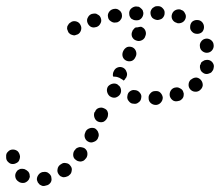

<svg xmlns="http://www.w3.org/2000/svg" viewBox="-42 -583 715 624"><path d="M83 -15Q77 -7 78 2Q79 6 81 10Q84 14 87 17Q91 19 95 21Q100 22 104 21Q105 21 107 20Q116 19 122 11Q127 4 125 -5Q125 -10 122 -14Q120 -17 116 -20Q113 -23 108 -24Q104 -25 99 -24Q98 -24 97 -24Q88 -22 83 -15ZM34 -34Q30 -35 25 -34Q25 -34 24 -34Q24 -34 23 -34Q21 -32 18 -31Q18 -31 17 -31Q15 -29 14 -28Q12 -26 11 -24Q6 -16 8 -7Q10 2 18 7Q20 8 21 9Q29 13 38 11Q47 8 52 0Q54 -4 55 -8Q55 -12 54 -17Q53 -21 50 -25Q47 -28 44 -30Q43 -31 42 -31Q38 -34 34 -34ZM145 -33Q143 -24 149 -16Q151 -13 155 -10Q159 -8 163 -7Q168 -7 172 -8Q176 -9 180 -11L182 -13Q190 -18 191 -28Q193 -37 187 -44Q182 -52 172 -53Q163 -55 156 -49L154 -48Q146 -42 145 -33ZM16 -91Q9 -97 0 -97Q-10 -97 -16 -90Q-23 -84 -22 -74Q-22 -73 -22 -71Q-22 -62 -15 -56Q-8 -49 1 -50Q5 -50 9 -52Q14 -54 17 -57Q20 -60 21 -64Q23 -69 23 -73Q23 -74 23 -75Q22 -84 16 -91ZM196 -77Q197 -68 205 -63Q208 -60 213 -59Q217 -58 221 -58Q226 -59 230 -61Q233 -63 236 -67L238 -69Q243 -76 242 -86Q241 -95 233 -101Q230 -103 225 -104Q221 -105 217 -105Q212 -104 208 -102Q204 -100 202 -96L200 -94Q195 -87 196 -77ZM234 -135Q237 -126 246 -122Q254 -118 263 -122Q272 -125 276 -133L277 -136Q279 -140 279 -144Q279 -149 277 -153Q276 -157 273 -160Q270 -164 266 -166Q257 -169 249 -166Q240 -163 236 -155L235 -152Q231 -144 234 -135ZM265 -201Q268 -192 276 -188Q285 -184 294 -187Q302 -191 306 -199L307 -201Q309 -205 309 -210Q310 -214 308 -219Q307 -223 304 -226Q301 -229 296 -231Q288 -235 279 -232Q270 -229 267 -220L265 -218Q262 -210 265 -201ZM447 -280Q440 -273 441 -264Q441 -254 448 -248Q455 -242 464 -242H466Q475 -243 481 -250Q487 -257 487 -266Q486 -275 479 -282Q473 -288 463 -287H462Q453 -287 447 -280ZM380 -286Q373 -281 372 -271Q371 -267 372 -263Q373 -258 376 -255Q379 -251 382 -249Q386 -246 391 -246H392Q401 -244 408 -250Q416 -255 417 -265Q419 -274 413 -281Q407 -289 398 -290H397Q388 -292 380 -286ZM512 -287Q508 -279 510 -270Q513 -261 521 -256Q529 -252 538 -255H539Q544 -256 547 -259Q551 -262 553 -266Q555 -270 555 -274Q556 -279 554 -283Q552 -292 543 -296Q535 -301 526 -298H525Q516 -295 512 -287ZM306 -285Q308 -276 315 -270Q316 -270 317 -269Q325 -264 334 -266Q343 -269 348 -276Q353 -284 351 -293Q349 -303 341 -307Q341 -308 341 -308Q333 -313 324 -311Q315 -309 309 -302Q304 -294 306 -285ZM571 -310Q570 -300 576 -293Q582 -286 591 -285Q601 -284 608 -290L609 -291Q616 -297 617 -306Q617 -316 611 -323Q605 -330 596 -331Q587 -331 580 -325H579Q572 -319 571 -310ZM326 -334Q324 -338 325 -342Q325 -346 327 -350L328 -352Q332 -361 341 -364Q349 -367 358 -363Q366 -359 369 -350Q373 -342 369 -333L368 -331Q368 -331 368 -330Q367 -330 367 -330Q366 -328 364 -325Q362 -323 360 -321Q357 -324 353 -326Q346 -331 338 -333Q332 -334 326 -334ZM608 -371 609 -372Q610 -376 612 -380Q615 -383 619 -385Q623 -388 627 -388Q632 -389 636 -388Q645 -386 650 -378Q655 -370 652 -361V-360Q651 -355 648 -352Q646 -348 642 -346Q638 -344 634 -343Q629 -342 625 -343Q623 -344 622 -344Q621 -345 620 -345Q618 -346 617 -347Q611 -351 609 -358Q607 -364 608 -371ZM357 -398Q360 -390 368 -386Q377 -382 386 -385Q394 -388 398 -397L399 -399Q403 -407 400 -416Q397 -425 389 -429Q380 -433 371 -430Q363 -426 359 -418L358 -416Q354 -407 357 -398ZM618 -415Q626 -410 635 -412Q644 -414 649 -422Q654 -430 652 -439V-440Q650 -449 642 -454Q634 -459 625 -457Q616 -455 611 -447Q606 -440 608 -430V-429Q610 -420 618 -415ZM387 -464Q391 -455 399 -452Q408 -448 416 -451Q425 -454 429 -462L430 -465Q434 -473 431 -482Q428 -491 419 -495Q418 -495 417 -496Q416 -496 414 -496Q409 -495 404 -494H403Q401 -494 400 -494Q396 -493 394 -490Q391 -487 389 -484L388 -481Q384 -473 387 -464ZM221 -484Q224 -493 220 -501Q216 -510 207 -513Q198 -516 190 -512L189 -511Q185 -509 182 -506Q179 -502 177 -498Q176 -494 176 -489Q177 -485 179 -481Q180 -477 184 -474Q187 -471 191 -470Q196 -468 200 -468Q205 -469 209 -471H210Q218 -475 221 -484ZM599 -473Q608 -473 615 -479Q621 -486 621 -495Q621 -504 615 -511L614 -512Q608 -518 598 -518Q589 -518 582 -512Q576 -505 576 -496Q575 -487 582 -480L583 -479Q589 -473 599 -473ZM270 -495H271Q280 -498 284 -506Q289 -514 286 -523Q285 -527 282 -531Q279 -534 275 -536Q271 -539 267 -539Q262 -539 258 -538H257Q248 -535 244 -527Q239 -519 242 -510Q245 -501 253 -496Q261 -492 270 -495ZM550 -510Q558 -514 561 -523Q564 -532 559 -540Q555 -549 546 -551L545 -552Q536 -554 528 -550Q520 -546 517 -537Q514 -528 518 -520Q523 -511 532 -509L533 -508Q542 -506 550 -510ZM344 -513Q348 -515 350 -519Q353 -522 354 -527Q355 -531 354 -536Q354 -540 351 -544Q349 -548 345 -550Q342 -553 337 -554Q333 -555 329 -554H328Q318 -552 313 -545Q307 -537 309 -528Q310 -519 318 -514Q326 -508 335 -510H336Q340 -510 344 -513ZM418 -524Q424 -531 424 -541Q423 -545 422 -549Q420 -553 416 -556Q413 -559 409 -561Q404 -562 400 -562H399Q390 -561 383 -554Q377 -547 378 -538Q378 -533 380 -529Q382 -525 385 -522Q389 -520 393 -518Q397 -517 402 -517H403Q412 -517 418 -524ZM479 -520Q483 -521 486 -524Q489 -527 491 -531Q493 -535 493 -540Q494 -549 487 -556Q481 -563 472 -563H471Q466 -563 462 -562Q458 -560 454 -557Q451 -554 449 -550Q447 -546 447 -542Q447 -532 453 -525Q460 -519 469 -518H470Q474 -518 479 -520Z"/></svg>

Font: FRB American Cursive Dotted Extrabold
Style: Bold Italic
Weight: 800
Italic angle: -25°
Version: Version 2.0;Modular Font Editor K font №1